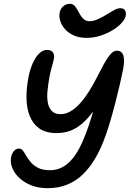

<svg xmlns="http://www.w3.org/2000/svg" viewBox="-20 -976 678 1004"><path d="M432 -778Q394 -778 365.5 -791Q337 -804 319.5 -824Q302 -844 295 -867Q288 -890 292 -910Q296 -930 310.5 -943Q325 -956 345 -956Q363 -956 373 -942.5Q383 -929 391 -914Q401 -893 414.5 -879Q428 -865 448 -865Q468 -865 492.5 -876Q517 -887 541 -902Q559 -913 576.5 -923Q594 -933 609 -933Q627 -933 634 -921.5Q641 -910 637 -892Q634 -876 616 -856Q598 -836 569.5 -818.5Q541 -801 505.5 -789.5Q470 -778 432 -778ZM229 8Q180 8 143 -7Q106 -22 81.5 -45Q57 -68 45.5 -95Q34 -122 37 -146Q38 -160 43.5 -172Q49 -184 58 -191.5Q67 -199 80 -199Q92 -199 100.5 -187.5Q109 -176 118.5 -159Q128 -142 143 -125.5Q158 -109 181 -97.5Q204 -86 241 -86Q283 -86 315.5 -107Q348 -128 373.5 -165.5Q399 -203 419 -253Q432 -284 444.5 -321Q457 -358 468 -396.5Q479 -435 489 -471Q499 -507 507 -536Q515 -565 521 -581L517 -472Q482 -409 445.5 -366Q409 -323 368.5 -301.5Q328 -280 277 -280Q220 -280 186 -304Q152 -328 135.5 -369.5Q119 -411 118.5 -463.5Q118 -516 129 -573Q137 -614 151.5 -646Q166 -678 185 -696.5Q204 -715 226 -715Q248 -715 257 -701.5Q266 -688 262 -670Q259 -653 252 -629.5Q245 -606 239 -576Q232 -537 228.5 -502Q225 -467 230 -439.5Q235 -412 251 -395.5Q267 -379 297 -379Q324 -379 350 -394.5Q376 -410 400 -437Q424 -464 445 -497.5Q466 -531 484 -566Q503 -603 520.5 -636Q538 -669 555.5 -690Q573 -711 590 -711Q618 -711 625.5 -684Q633 -657 623 -610Q617 -580 606.5 -534Q596 -488 582 -434Q568 -380 552 -327Q536 -274 519 -232Q500 -184 473.5 -140.5Q447 -97 412.5 -63.5Q378 -30 332.5 -11Q287 8 229 8Z"/></svg>

Font: Shantell Sans Medium
Style: Italic
Weight: 500
Italic angle: -11°
Designer: Stephen Nixon, Anya Danilova, Shantell Martin
Foundry: Arrow Type
Version: Version 1.011;[c5ecc13dd]